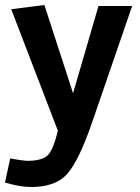

<svg xmlns="http://www.w3.org/2000/svg" viewBox="-40 -537 562 770"><path d="M85 213Q40 213 -20 195L1 98Q1 99 31 103.5Q61 108 70 108Q126 108 149.5 87.5Q173 67 192 -13L5 -500L138 -517L253 -163L355 -513H490L328 -42Q276 108 229.5 160.5Q183 213 85 213Z"/></svg>

Font: Rambla
Style: Bold
Weight: 700
Designer: Martin Sommaruga
Foundry: Martin Sommaruga
Version: Version 1.001